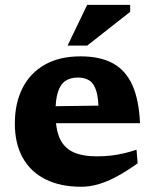

<svg xmlns="http://www.w3.org/2000/svg" viewBox="-20 -736 620 770"><path d="M302.5 -510Q382.5 -510 433.8 -481.5Q485 -453 511.2 -393.8Q537.5 -334.5 541.5 -242H161.5L161 -309.5L420 -313L375.5 -284.5Q375.5 -339.5 366.5 -370Q357.5 -400.5 339 -412.8Q320.5 -425 292.5 -425Q263 -425 243 -412Q223 -399 212.8 -368.5Q202.5 -338 202.5 -284Q202.5 -219.5 219.5 -181.5Q236.5 -143.5 273.2 -126.2Q310 -109 368 -109Q399 -109 426.2 -112.2Q453.5 -115.5 478.5 -121.5Q503.5 -127.5 527.5 -135.5L532 -81Q488 -49.5 449 -28.5Q410 -7.5 374.8 2.8Q339.5 13 306 13Q222.5 13 162.8 -16.8Q103 -46.5 71.2 -103.2Q39.5 -160 39.5 -240.5Q39.5 -321.5 70 -382.2Q100.5 -443 159.5 -476.5Q218.5 -510 302.5 -510ZM251 -553 329.5 -716.5H502V-688.5L329.5 -553Z"/></svg>

Font: Newsreader 9pt
Style: Bold
Weight: 700
Designer: Hugues Gentile
Foundry: Production Type
Version: Version 1.003